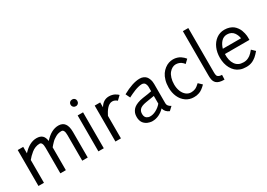

<svg xmlns="http://www.w3.org/2000/svg" viewBox="2 -1676 3534 2544"><g transform="rotate(-30 1768.5 -404.0)"><path d="M168 0H84V-549.8H168V-451.2Q268.6 -562 376 -562Q433.1 -562 462.9 -534.4Q492.7 -506.8 500 -448.2Q601.6 -562 710.9 -562Q837.9 -562 837.9 -391.1V0H753.9V-391.1Q753.9 -478 710.9 -478Q686.5 -478 663.6 -472.4Q640.6 -466.8 619.9 -454.6Q599.1 -442.4 584.2 -432.1Q569.3 -421.9 551.3 -403.3Q533.2 -384.8 525.6 -376Q518.1 -367.2 502.9 -349.1V0H418.9V-391.1Q418.9 -478 376 -478Q342.3 -478 310.1 -465.6Q277.8 -453.1 250.2 -430.7Q222.7 -408.2 205.3 -390.6Q188 -373 168 -349.1Z M1001 -549.8H1083.5V0H1001ZM990.7 -719.2Q990.7 -740.7 1005.6 -755.4Q1020.5 -770 1043 -770Q1064.5 -770 1079.1 -755.4Q1093.8 -740.7 1093.8 -719.2Q1093.8 -696.8 1079.1 -681.9Q1064.5 -667 1043 -667Q1020.5 -667 1005.6 -681.9Q990.7 -696.8 990.7 -719.2Z M1261.7 -549.8H1345.7V-475.1Q1396.5 -562 1484.9 -562Q1508.8 -562 1531.5 -556.4Q1554.2 -550.8 1569.1 -542.5Q1584 -534.2 1595.5 -526.1Q1606.9 -518.1 1612.3 -512.7L1617.7 -506.8L1559.6 -451.2Q1556.6 -454.6 1551.5 -459.7Q1546.4 -464.8 1528.1 -473.4Q1509.8 -481.9 1488.8 -481.9Q1465.8 -481.9 1443.8 -469.5Q1421.9 -457 1403.8 -435.5Q1385.7 -414.1 1371.8 -391.8Q1357.9 -369.6 1345.7 -344.2V0H1261.7Z M1723.1 -407.2 1706.5 -440.4Q1689.9 -474.1 1690.4 -475.1Q1847.2 -562 1954.1 -562Q1986.8 -562 2012 -550.3Q2037.1 -538.6 2051 -521.5Q2064.9 -504.4 2073.5 -481.7Q2082 -459 2084.7 -440.4Q2087.4 -421.9 2087.4 -403.8V-107.9Q2087.4 -63.5 2141.1 -38.1L2087.4 12.2Q2025.9 -12.2 2010.3 -74.2Q1972.7 -34.2 1924.3 -11Q1876 12.2 1822.3 12.2Q1815.9 12.2 1806.6 11.2Q1797.4 10.3 1782 6.6Q1766.6 2.9 1752 -3.2Q1737.3 -9.3 1721.7 -20.8Q1706.1 -32.2 1694.3 -47.4Q1682.6 -62.5 1675 -86.2Q1667.5 -109.9 1667.5 -138.2Q1667.5 -161.6 1671.6 -181.9Q1675.8 -202.1 1688.7 -224.6Q1701.7 -247.1 1722.7 -264.4Q1743.7 -281.7 1780 -296.1Q1816.4 -310.5 1865.2 -317.9Q1964.8 -331.1 2004.4 -340.8V-403.8Q2004.4 -412.1 2003.4 -420.4Q2002.4 -428.7 1998.8 -440.9Q1995.1 -453.1 1989 -461.9Q1982.9 -470.7 1970.7 -477.3Q1958.5 -483.9 1942.4 -483.9Q1918.5 -483.9 1887.2 -475.8Q1856 -467.8 1828.1 -456.5Q1800.3 -445.3 1776.1 -433.8Q1752 -422.4 1737.3 -415ZM1819.3 -58.1Q1868.7 -54.7 1920.2 -82.5Q1971.7 -110.4 2004.4 -150.9V-269Q1972.7 -262.7 1874.5 -248Q1835.4 -241.7 1809.3 -230.5Q1783.2 -219.2 1770.8 -203.6Q1758.3 -188 1753.9 -172.9Q1749.5 -157.7 1749.5 -138.2Q1749.5 -114.3 1757.8 -97.2Q1766.1 -80.1 1779.1 -72.5Q1792 -64.9 1801.5 -61.8Q1811 -58.6 1819.3 -58.1Z M2464.8 -562Q2496.6 -562 2525.6 -553Q2554.7 -543.9 2573.5 -531Q2592.3 -518.1 2606.7 -505.1Q2621.1 -492.2 2627.4 -483.4L2633.8 -474.1L2580.6 -423.8Q2579.1 -426.3 2576.4 -430.7Q2573.7 -435.1 2563.2 -445.8Q2552.7 -456.5 2540.5 -464.8Q2528.3 -473.1 2507.3 -480Q2486.3 -486.8 2462.9 -486.8Q2436 -486.8 2410.2 -472.9Q2384.3 -459 2362.3 -432.6Q2340.3 -406.2 2326.7 -362.5Q2313 -318.8 2313 -265.1Q2313 -210 2330.6 -163.8Q2348.1 -117.7 2381.6 -89.8Q2415 -62 2458 -62Q2492.2 -62 2521.7 -74.2Q2551.3 -86.4 2591.8 -125L2644 -75.2Q2615.7 -46.4 2589.6 -27.6Q2563.5 -8.8 2539.6 -0.7Q2515.6 7.3 2498.3 9.8Q2481 12.2 2458 12.2Q2390.6 12.2 2337.9 -24.7Q2285.2 -61.5 2257.1 -124.5Q2229 -187.5 2229 -265.1Q2229 -325.2 2243.4 -375.2Q2257.8 -425.3 2281.2 -459.2Q2304.7 -493.2 2335.7 -516.8Q2366.7 -540.5 2399.2 -551.3Q2431.6 -562 2464.8 -562Z M2766.6 -819.8H2849.6V-146Q2849.6 -93.3 2862.8 -80.1Q2883.8 -59.1 2926.8 -59.1L2923.8 12.2Q2835.9 12.2 2801.8 -22Q2789.6 -34.2 2781.7 -49.8Q2773.9 -65.4 2771 -84.2Q2768.1 -103 2767.3 -114.7Q2766.6 -126.5 2766.6 -146Z M3014.6 -269Q3014.6 -349.6 3043.2 -415.8Q3071.8 -481.9 3126 -522Q3180.2 -562 3250.5 -562Q3292.5 -562 3327.1 -550.3Q3361.8 -538.6 3384.3 -520.5Q3406.7 -502.4 3423.8 -478Q3440.9 -453.6 3450 -430.7Q3459 -407.7 3464.4 -383.3Q3469.7 -358.9 3471.2 -344Q3472.7 -329.1 3472.7 -317.9V-278.8H3097.7Q3093.8 -179.2 3135 -119.6Q3176.3 -60.1 3254.4 -60.1Q3265.1 -60.1 3269.3 -60.1Q3273.4 -60.1 3287.1 -61.8Q3300.8 -63.5 3309.8 -66.7Q3318.8 -69.8 3334.2 -76.9Q3349.6 -84 3362.5 -94Q3375.5 -104 3392.1 -120.4Q3408.7 -136.7 3424.3 -157.2L3475.6 -107.9Q3459.5 -87.9 3442.6 -71.3Q3425.8 -54.7 3412.4 -42.7Q3398.9 -30.8 3382.6 -21.5Q3366.2 -12.2 3356 -6.6Q3345.7 -1 3330.1 2.9Q3314.5 6.8 3307.9 8.5Q3301.3 10.3 3286.9 11.2Q3272.5 12.2 3269.8 12.2Q3267.1 12.2 3254.4 12.2Q3207.5 12.2 3168.2 -2.4Q3128.9 -17.1 3100.8 -43.2Q3072.8 -69.3 3053.2 -105Q3033.7 -140.6 3024.2 -181.9Q3014.6 -223.1 3014.6 -269ZM3250.5 -490.2Q3197.8 -490.2 3161.9 -452.6Q3126 -415 3108.4 -353H3387.2Q3383.3 -377 3375 -398.7Q3366.7 -420.4 3351.3 -442.1Q3335.9 -463.9 3309.8 -477.1Q3283.7 -490.2 3250.5 -490.2Z"/></g></svg>

Font: Junction Regular
Style: Regular
Weight: 500
Designer: Caroline Hadilaksono
Foundry: Caroline Hadilaksono
Version: Version 1.056